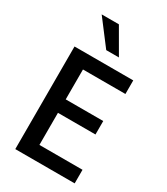

<svg xmlns="http://www.w3.org/2000/svg" viewBox="-249 -1123 1089 1255"><g transform="rotate(30 295.5 -495.5)"><path d="M84 27.3V-747.1H527.3V-644.5H207V-418.9H490.2V-317.4H207V-75.2H532.2V27.3ZM132.8 -1017.6H262.7L371.1 -830.1H275.4Z"/></g></svg>

Font: GenEi M Gothic v2 Medium
Style: Regular
Weight: 500
Version: Version 2.0